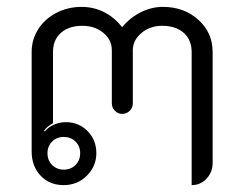

<svg xmlns="http://www.w3.org/2000/svg" viewBox="-20 -529 710 558"><path d="M72 -89V-378Q72 -414 91 -444Q110 -474 143.5 -491.5Q177 -509 217 -509Q252 -509 282 -494Q312 -479 335 -450Q357 -477 388.5 -493Q420 -509 453 -509Q515 -509 556.5 -471.5Q598 -434 598 -378V-56Q598 -29 580.5 -10Q563 9 537 9V-378Q537 -413 514 -433.5Q491 -454 451 -454Q416 -454 391 -433Q366 -412 366 -383V-229Q366 -216 357 -207Q348 -198 335 -198Q323 -198 314 -207Q305 -216 305 -229V-383Q305 -413 280.5 -433.5Q256 -454 219 -454Q180 -454 157 -433.5Q134 -413 134 -378V-171Q116 -161 108 -149L110 -147Q121 -160 137.5 -167Q154 -174 171 -174Q209 -174 234.5 -148Q260 -122 260 -84Q260 -46 232.5 -18.5Q205 9 165 9Q124 9 98 -18.5Q72 -46 72 -89ZM213 -84Q213 -104 199.5 -117.5Q186 -131 165 -131Q145 -131 131.5 -117.5Q118 -104 118 -84Q118 -63 131.5 -49.5Q145 -36 165 -36Q186 -36 199.5 -49.5Q213 -63 213 -84Z"/></svg>

Font: K2D ExtraLight
Style: Regular
Weight: 275
Designer: Katatrad Aksorn Co.,Ltd.
Foundry: Cadson Demak Co.,Ltd.
Version: Version 1.000; ttfautohint (v1.6)